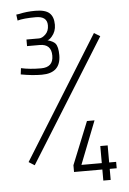

<svg xmlns="http://www.w3.org/2000/svg" viewBox="-60 -843 663 986"><g transform="rotate(-5 271.5 -349.5)"><path d="M165 -469Q116 -469 57 -480L61 -512Q105 -502 164 -502Q227 -502 227 -562Q227 -622 167 -622H102V-656H167Q183 -656 200.5 -673Q218 -690 218 -719Q218 -766 160 -766Q96 -766 65 -757L61 -788L76 -790Q114 -799 160 -799Q211 -799 232.5 -779.5Q254 -760 254 -719Q254 -684 232 -659Q218 -643 209 -643Q239 -634 249 -622Q263 -605 263 -562Q263 -469 165 -469ZM88 -9 58 -28 450 -659 481 -640ZM470 100H432V43H286V8L375 -212H414L327 10H432V-78H470V10H506V43H470Z"/></g></svg>

Font: Storia Sans Thin
Style: Regular
Weight: 100
Designer: Accademia di Belle Arti di Urbino and others
Foundry: Accademia di Belle Arti di Urbino and others.
Version: Version 60.001;May 25, 2020;FontCreator 12.0.0.2522 64-bit